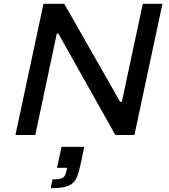

<svg xmlns="http://www.w3.org/2000/svg" viewBox="-20 -708 887 1007"><path d="M61 0 208 -688H317L610 -174H619L729 -688H832L685 0H585L286 -532H278L165 0ZM246 279 255 233Q284 233 298 229Q312 225 318.5 215.5Q325 206 328 191L332 172H279L303 62H422L401 161Q394 193 385.5 215.5Q377 238 362 252Q347 266 319.5 272.5Q292 279 246 279Z"/></svg>

Font: Saira Expanded Medium
Style: Italic
Weight: 500
Width: 7
Italic angle: -12°
Designer: Hector Gatti with collaboration of the Omnibus-Type team
Foundry: Omnibus-Type
Version: Version 1.101